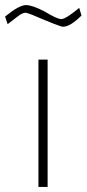

<svg xmlns="http://www.w3.org/2000/svg" viewBox="-73 -734 340 754"><path d="M114 0H78V-500H114ZM174 -629Q163 -629 53 -676Q32 -684 27 -684Q15 -684 -4 -669Q-23 -654 -43 -639L-53 -669Q2 -714 29 -714Q54 -714 102 -689Q151 -659 168 -659Q185 -659 238 -703L247 -673Q203 -629 174 -629Z"/></svg>

Font: Storia Sans Thin
Style: Regular
Weight: 100
Designer: Accademia di Belle Arti di Urbino and others
Foundry: Accademia di Belle Arti di Urbino and others.
Version: Version 60.001;May 25, 2020;FontCreator 12.0.0.2522 64-bit